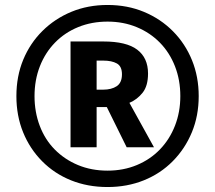

<svg xmlns="http://www.w3.org/2000/svg" viewBox="-20 -744 866 773"><path d="M264 -151V-577H396Q489 -577 532.5 -544Q576 -511 576 -448Q576 -398 554 -370.5Q532 -343 501 -330L600 -151H490L410 -313H369V-151ZM395 -383Q429 -383 450 -397Q471 -411 471 -445Q471 -477 450.5 -488.5Q430 -500 396 -500H369V-383ZM413 9Q333 9 266 -18Q199 -45 149.5 -95Q100 -145 73 -211.5Q46 -278 46 -357Q46 -437 73.5 -503.5Q101 -570 151 -619.5Q201 -669 267.5 -696.5Q334 -724 413 -724Q493 -724 560 -696Q627 -668 676.5 -618Q726 -568 753 -501.5Q780 -435 780 -357Q780 -278 752.5 -211.5Q725 -145 675.5 -95Q626 -45 559 -18Q492 9 413 9ZM413 -57Q477 -57 531 -79.5Q585 -102 624 -142.5Q663 -183 684.5 -238Q706 -293 706 -357Q706 -422 684.5 -477Q663 -532 624 -572Q585 -612 531 -634.5Q477 -657 413 -657Q349 -657 295 -635Q241 -613 201.5 -572.5Q162 -532 140.5 -477Q119 -422 119 -357Q119 -293 140 -237.5Q161 -182 200.5 -142Q240 -102 294 -79.5Q348 -57 413 -57Z"/></svg>

Font: Noto Sans Hebrew Thin
Style: Bold
Weight: 700
Version: Version 3.001